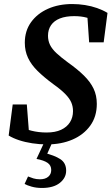

<svg xmlns="http://www.w3.org/2000/svg" viewBox="-20 -700 553 952"><path d="M23 -28 43 -182H113L125 -27L71 -75Q100 -61 135.5 -52Q171 -43 211 -43Q254 -43 283 -56.5Q312 -70 327 -94Q342 -118 342 -149Q342 -172 333.5 -192Q325 -212 303.5 -234Q282 -256 244 -283Q198 -317 166.5 -348Q135 -379 119 -413Q103 -447 103 -488Q103 -547 134 -590Q165 -633 218 -656.5Q271 -680 338 -680Q370 -680 401.5 -675Q433 -670 461.5 -660Q490 -650 513 -636L494 -490H422L412 -637L465 -589Q438 -605 410 -612.5Q382 -620 348 -620Q306 -620 277 -608.5Q248 -597 233 -575Q218 -553 218 -523Q218 -498 228 -477.5Q238 -457 260 -436.5Q282 -416 316 -391Q364 -357 396 -325.5Q428 -294 444 -260.5Q460 -227 460 -185Q460 -122 427.5 -77Q395 -32 339.5 -8Q284 16 213 16Q176 16 140 10.5Q104 5 74 -5Q44 -15 23 -28ZM161 88 202 0H242L205 83L195 57Q250 70 279 89Q308 108 308 146Q308 182 276.5 207Q245 232 188 232Q160 232 137 225.5Q114 219 102 212L119 175Q131 180 145.5 184.5Q160 189 178 189Q204 189 219 176.5Q234 164 234 143Q234 120 216 107.5Q198 95 161 88Z"/></svg>

Font: Source Serif 4 SemiBold
Style: Italic
Weight: 600
Italic angle: -12°
Designer: Frank Grießhammer
Foundry: Adobe Systems Incorporated
Version: Version 4.004;hotconv 1.0.116;makeotfexe 2.5.65601